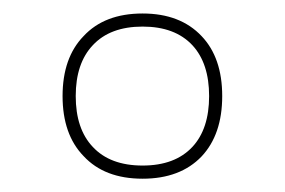

<svg xmlns="http://www.w3.org/2000/svg" viewBox="-20 -732 424 286"><path d="M266.6 -664.6Q240.7 -692.4 192.4 -692.4Q144 -692.4 118.2 -664.6Q92.8 -637.7 92.8 -588.9Q92.8 -540 118.2 -513.2Q144 -485.4 192.4 -485.4Q240.7 -485.4 266.6 -513.2Q291.5 -540 291.5 -588.9Q291.5 -637.7 266.6 -664.6ZM280.3 -499Q248.5 -465.8 192.4 -465.8Q135.7 -465.8 104.5 -499.5Q73.2 -531.7 73.2 -588.9Q73.2 -646 104.5 -678.2Q135.7 -711.9 192.4 -711.9Q248.5 -711.9 280.3 -678.2Q311 -646 311 -588.9Q311 -531.7 280.3 -499Z"/></svg>

Font: Fortheenas_01
Style: Regular
Weight: 100
Designer: Situjuh Nazara
Version: Version 1.10 September 8, 2014